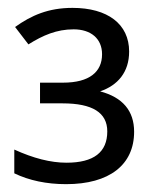

<svg xmlns="http://www.w3.org/2000/svg" viewBox="-20 -743 387 485"><path d="M16.1 -365.2C64 -343.3 107.9 -332 147.9 -332C216.8 -332 251 -358.4 251 -411.1C251 -458.5 213.4 -481.9 138.2 -481.9H81.1V-534.2H139.2C206.1 -534.2 237.8 -561.5 237.8 -606C237.8 -645.5 209.5 -668.9 166 -668.9C123 -668.9 88.4 -653.8 51.8 -630.9L18.1 -674.8C59.1 -704.1 102.1 -723.1 163.1 -723.1C251.5 -723.1 306.2 -682.6 306.2 -612.8C306.2 -560.5 277.3 -527.3 232.9 -512.2C290 -497.1 318.8 -462.9 318.8 -410.2C318.8 -326.7 256.3 -277.8 147 -277.8C97.7 -277.8 53.7 -287.1 16.1 -305.2Z"/></svg>

Font: OpenSansEmoji
Style: Regular
Weight: 400
Foundry: MorbZ
Version: Version 1.000;PS 001.000;hotconv 1.0.70;makeotf.lib2.5.58329